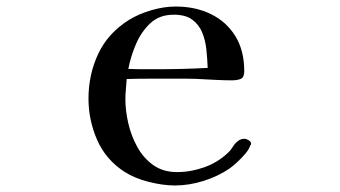

<svg xmlns="http://www.w3.org/2000/svg" viewBox="-20 -564 1040 588"><path d="M616 -356Q615 -384 612 -412.5Q609 -441 599 -465Q589 -489 568.5 -504Q548 -519 512 -519Q468 -519 440 -492.5Q412 -466 396 -428Q380 -390 373 -353Q396 -352 418 -352Q440 -352 462 -352Q500 -352 538.5 -353Q577 -354 616 -356ZM749 -124Q749 -120 746 -118Q743 -107 731.5 -93.5Q720 -80 706.5 -67.5Q693 -55 683 -48Q648 -24 603.5 -10Q559 4 516 4Q479 4 435.5 -7Q392 -18 361 -38Q304 -75 277.5 -135.5Q251 -196 251 -262Q251 -336 281 -399.5Q311 -463 375 -503Q406 -522 444.5 -533Q483 -544 518 -544Q579 -544 626.5 -520.5Q674 -497 701 -453Q728 -409 728 -346Q728 -327 717.5 -322.5Q707 -318 690 -318Q669 -318 648.5 -319Q628 -320 608 -321Q580 -323 552.5 -323Q525 -323 496 -323Q464 -323 432 -323Q400 -323 368 -322Q367 -306 365.5 -290.5Q364 -275 364 -260Q364 -225 373 -186Q382 -147 401 -113Q420 -79 450 -58Q480 -37 522 -37Q564 -37 605 -51.5Q646 -66 677 -95Q686 -103 693 -114.5Q700 -126 710 -133Q718 -139 729 -139Q734 -139 741.5 -134.5Q749 -130 749 -124Z"/></svg>

Font: Kaisei Decol Medium
Style: Regular
Weight: 500
Designer: Font-Kai, 金井和夫
Foundry: KAZUO KANAI
Version: Version 5.003